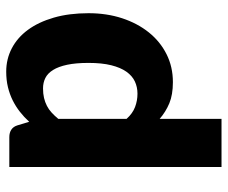

<svg xmlns="http://www.w3.org/2000/svg" viewBox="-78 -490 733 618"><g transform="rotate(-90 289.0 -181.5)"><path d="M60 164.5V-518.5H156Q170.5 -518.5 180.2 -512Q190 -505.5 194 -492.5L205.5 -454.5Q220.5 -471 237.8 -484.5Q255 -498 274.8 -507.8Q294.5 -517.5 317.2 -523Q340 -528.5 367 -528.5Q407.5 -528.5 442 -510.5Q476.5 -492.5 501.5 -458.5Q526.5 -424.5 540.8 -375.2Q555 -326 555 -263.5Q555 -205 538.8 -155.5Q522.5 -106 493.2 -69.5Q464 -33 423.2 -12.5Q382.5 8 333 8Q292.5 8 265 -3.5Q237.5 -15 215 -34.5V164.5ZM313 -410Q296 -410 282.2 -406.8Q268.5 -403.5 256.8 -397.5Q245 -391.5 235 -382.2Q225 -373 215 -361V-141Q232.5 -121.5 253 -113.8Q273.5 -106 296 -106Q317.5 -106 335.5 -114.5Q353.5 -123 366.8 -141.8Q380 -160.5 387.5 -190.5Q395 -220.5 395 -263.5Q395 -304.5 389 -332.5Q383 -360.5 372.2 -377.8Q361.5 -395 346.5 -402.5Q331.5 -410 313 -410Z"/></g></svg>

Font: LatoHex
Style: Regular
Weight: 900
Designer: Lukasz Dziedzic
Foundry: tyPoland Lukasz Dziedzic
Version: Version 1.104; Western+Polish opensource